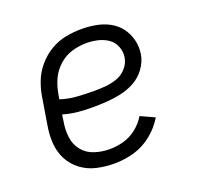

<svg xmlns="http://www.w3.org/2000/svg" viewBox="-102 -646 779 761"><g transform="rotate(-20 288.0 -265.0)"><path d="M258 8Q299 8 340 -3.5Q381 -15 416 -43Q451 -71 473 -108L414 -135Q398 -108 372.5 -88Q347 -68 317.5 -60Q288 -52 259 -52Q226 -52 195.5 -62Q165 -72 145.5 -96Q126 -120 122 -152.5Q118 -185 124 -218L128 -246Q158 -237 188.5 -234Q219 -231 250 -231Q280 -231 310.5 -233Q341 -235 371.5 -241.5Q402 -248 430.5 -263.5Q459 -279 478.5 -306Q498 -333 503 -363Q508 -394 500.5 -423.5Q493 -453 475.5 -476Q458 -499 432 -513Q406 -527 376 -532.5Q346 -538 315 -538Q282 -538 248.5 -531.5Q215 -525 184.5 -507Q154 -489 130.5 -461.5Q107 -434 94.5 -402Q82 -370 77 -337L59 -227Q52 -189 54.5 -151.5Q57 -114 73.5 -82.5Q90 -51 119 -29.5Q148 -8 184 0Q220 8 258 8ZM280 -290Q244 -290 208 -292.5Q172 -295 138 -306L142 -328Q147 -358 160 -387Q173 -416 198 -438.5Q223 -461 253.5 -470Q284 -479 314 -479Q339 -479 362.5 -473.5Q386 -468 405 -455Q424 -442 433 -419.5Q442 -397 438 -373Q434 -349 416.5 -329.5Q399 -310 375 -302Q351 -294 327.5 -292Q304 -290 280 -290Z"/></g></svg>

Font: Iosevka Sparkle Light
Style: Italic
Weight: 300
Italic angle: -9°
Designer: Belleve Invis
Foundry: Belleve Invis
Version: Version 4.5.0; ttfautohint (v1.8.3)